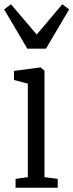

<svg xmlns="http://www.w3.org/2000/svg" viewBox="-38 -880 344 900"><path d="M35 0V-41.5L92.5 -49.5V-488L27.5 -505V-547.5L150 -564H152.5L170.5 -548.5V-49.5L232.5 -41.5V0ZM90 -652 -18.5 -836 13.5 -860 134 -718 254 -860 286 -836 177.5 -652Z"/></svg>

Font: Merriweather 24pt SemiCondensed Light
Style: Regular
Weight: 300
Width: 4
Designer: Eben Sorkin
Foundry: Eben Sorkin
Version: Version 2.100